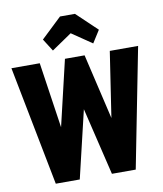

<svg xmlns="http://www.w3.org/2000/svg" viewBox="-99 -1008 926 1088"><g transform="rotate(-10 363.5 -464.5)"><path d="M133 0H271L363 -388L456 0H593L728 -688H565L508 -312L420 -688H307L218 -310L162 -688H-1ZM321 -929 203 -817 248 -746 364 -825 480 -746 525 -817 407 -929Z"/></g></svg>

Font: Secuela Black
Style: Regular
Weight: 900
Designer: Fernando Haro
Foundry: deFharo
Version: Version 1.704